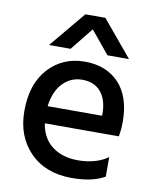

<svg xmlns="http://www.w3.org/2000/svg" viewBox="-82 -783 689 851"><g transform="rotate(10 262.5 -357.5)"><path d="M447 -27Q391 5 299 5Q181 5 111 -66Q41 -137 41 -252Q41 -374 105 -443.5Q169 -513 268 -513Q365 -513 422 -452.5Q479 -392 479 -278Q479 -247 473 -213H140Q150 -147 196 -112Q242 -77 312 -77Q393 -77 447 -115ZM270 -432Q220 -432 184 -395.5Q148 -359 139 -290H384V-308Q382 -365 353 -398.5Q324 -432 270 -432ZM195 -558H98L233 -720H323L458 -558H361L277 -660Z"/></g></svg>

Font: Hind Madurai Medium
Style: Regular
Weight: 500
Designer: Jyotish Sonowal
Foundry: Indian Type Foundry
Version: Version 1.001;PS 1.0;hotconv 1.0.86;makeotf.lib2.5.63406; tt